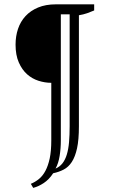

<svg xmlns="http://www.w3.org/2000/svg" viewBox="-20 -683 563 903"><path d="M351.1 -89.4Q351.1 -25.4 342.3 14.6Q333.5 54.7 317.6 78.9Q301.8 103 279.5 114.5Q257.3 126 230 131.8Q220.2 147 209 158.4Q197.8 169.9 185.5 178Q173.3 186 160.9 191.7Q148.4 197.3 136.2 200.7L125 181.6Q146 172.9 163.6 158.4Q181.2 144 193.8 120.1Q206.5 96.2 213.9 61.5Q221.2 26.9 221.2 -22.5V-293.5Q191.4 -293.5 161.4 -303Q131.3 -312.5 107.4 -333.7Q83.5 -355 68.4 -389.4Q53.2 -423.8 53.2 -473.1Q53.2 -512.7 64.7 -547.1Q76.2 -581.5 99.9 -607.2Q123.5 -632.8 159.2 -647.7Q194.8 -662.6 243.2 -662.6H422.9V-633.8Q407.2 -627 389.6 -620.8Q372.1 -614.7 351.1 -611.3ZM241.2 109.9Q260.7 101.6 273.7 85.2Q286.6 68.8 294.2 43.9Q301.8 19 304.7 -14.2Q307.6 -47.4 307.6 -89.4V-615.7H266.1V-22.5Q266.1 15.1 260.5 50.3Q254.9 85.4 241.2 109.9Z"/></svg>

Font: PT Astra Serif
Style: Italic
Weight: 400
Italic angle: -16°
Designer: A.Korolkova, I. Chaeva
Foundry: ParaType Ltd
Version: Version 1.001